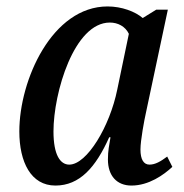

<svg xmlns="http://www.w3.org/2000/svg" viewBox="-20 -566 571 596"><path d="M152 10C227 10 277 -46 319 -140H323C319 -116 315 -98 315 -71C315 -20 343 10 388 10C442 10 488 -23 515 -48L499 -80C479 -65 462 -55 444 -55C426 -55 416 -71 416 -102C416 -130 428 -194 433 -216L501 -536H465L423 -510C400 -530 358 -546 314 -546C142 -546 40 -318 40 -158C40 -63 76 10 152 10ZM195 -55C167 -55 146 -85 146 -158C146 -278 210 -496 321 -496C346 -496 369 -484 380 -461L344 -288C321 -174 250 -55 195 -55Z"/></svg>

Font: Noto Serif Condensed Medium
Style: Italic
Weight: 500
Width: 3
Italic angle: -12°
Designer: Monotype Design Team
Foundry: Monotype Imaging Inc.
Version: Version 2.013